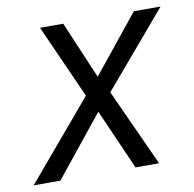

<svg xmlns="http://www.w3.org/2000/svg" viewBox="-103 -601 673 667"><g transform="rotate(-10 234.0 -267.5)"><path d="M-36.6 0 196.3 -275.4 80.1 -535.2H162.1L248 -333L411.1 -535.2H505.4L281.7 -272L405.8 0H322.8L229 -212.9L57.6 0Z"/></g></svg>

Font: Open Sans
Style: Italic
Weight: 400
Italic angle: -12°
Designer: Monotype Design Team
Foundry: Monotype Imaging Inc.
Version: Version 3.000; ttfautohint (v1.8.4)